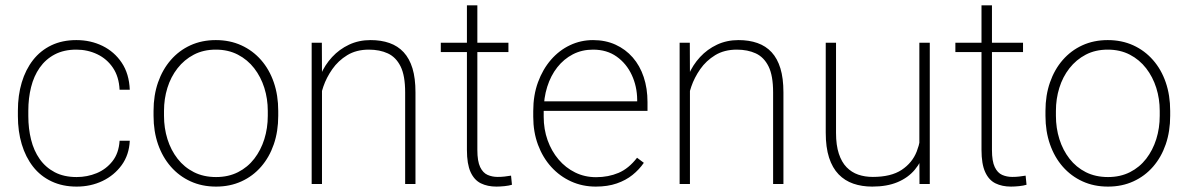

<svg xmlns="http://www.w3.org/2000/svg" viewBox="-20 -688 4440 718"><path d="M266.6 -25.9Q306.2 -25.9 341.6 -40.5Q377 -55.2 400.6 -85.2Q424.3 -115.2 427.2 -161.6H465.3Q462.9 -108.9 435.1 -70.6Q407.2 -32.2 363.3 -11.2Q319.3 9.8 266.6 9.8Q213.9 9.8 172.6 -9.8Q131.3 -29.3 103.5 -64.9Q75.7 -100.6 61.3 -148.7Q46.9 -196.8 46.9 -253.9V-274.4Q46.9 -331.5 61.3 -379.6Q75.7 -427.7 103.5 -463.4Q131.3 -499 172.1 -518.6Q212.9 -538.1 265.6 -538.1Q318.8 -538.1 363.3 -516.4Q407.7 -494.6 435.3 -453.4Q462.9 -412.1 465.3 -352.5H427.2Q424.8 -401.4 402.3 -434.6Q379.9 -467.8 343.8 -485.1Q307.6 -502.4 265.6 -502.4Q218.8 -502.4 184.6 -484.4Q150.4 -466.3 128.4 -434.8Q106.4 -403.3 96.2 -362.1Q85.9 -320.8 85.9 -274.4V-253.9Q85.9 -207 96.2 -165.8Q106.4 -124.5 128.4 -93.3Q150.4 -62 184.8 -43.9Q219.2 -25.9 266.6 -25.9Z M554.2 -254.9V-273.4Q554.2 -331.5 571 -379.9Q587.9 -428.2 618.7 -463.6Q649.4 -499 692.1 -518.6Q734.9 -538.1 787.1 -538.1Q839.4 -538.1 882.3 -518.6Q925.3 -499 956.3 -463.6Q987.3 -428.2 1003.9 -379.9Q1020.5 -331.5 1020.5 -273.4V-254.9Q1020.5 -196.8 1003.9 -148.4Q987.3 -100.1 956.5 -64.7Q925.8 -29.3 883.1 -9.8Q840.3 9.8 788.1 9.8Q735.4 9.8 692.6 -9.8Q649.9 -29.3 618.9 -64.7Q587.9 -100.1 571 -148.4Q554.2 -196.8 554.2 -254.9ZM593.3 -273.4V-254.9Q593.3 -209 606.2 -167.7Q619.1 -126.5 644 -94.5Q668.9 -62.5 705.1 -44.2Q741.2 -25.9 788.1 -25.9Q834 -25.9 870.1 -44.2Q906.2 -62.5 930.9 -94.5Q955.6 -126.5 968.5 -167.7Q981.4 -209 981.4 -254.9V-273.4Q981.4 -318.4 968.5 -359.4Q955.6 -400.4 930.7 -432.6Q905.8 -464.8 869.6 -483.6Q833.5 -502.4 787.1 -502.4Q740.7 -502.4 704.8 -483.6Q668.9 -464.8 643.8 -432.6Q618.7 -400.4 606 -359.4Q593.3 -318.4 593.3 -273.4Z M1184.1 -415.5V0H1145.5V-528.3H1183.6ZM1176.8 -304.7 1157.7 -327.1Q1162.1 -369.1 1178.5 -407.2Q1194.8 -445.3 1221.9 -474.6Q1249 -503.9 1285.4 -521Q1321.8 -538.1 1365.7 -538.1Q1405.3 -538.1 1436.5 -527.1Q1467.8 -516.1 1489.5 -492.7Q1511.2 -469.2 1522.5 -432.4Q1533.7 -395.5 1533.7 -342.8V0H1495.1V-342.8Q1495.1 -405.3 1478 -439.7Q1460.9 -474.1 1430.4 -488.3Q1399.9 -502.4 1359.4 -502.4Q1312.5 -502.4 1278.6 -481.7Q1244.6 -460.9 1222.7 -429.4Q1200.7 -397.9 1189.2 -364.3Q1177.7 -330.6 1176.8 -304.7Z M1881.3 -528.3V-493.2H1628.4V-528.3ZM1726.1 -668H1765.1V-127.4Q1765.1 -85 1775.6 -63.2Q1786.1 -41.5 1803.5 -33.9Q1820.8 -26.4 1840.8 -26.4Q1855 -26.4 1866.9 -27.8Q1878.9 -29.3 1891.1 -31.2L1894.5 2.9Q1883.8 6.3 1866.7 8.1Q1849.6 9.8 1836.4 9.8Q1803.2 9.8 1778.3 -2.4Q1753.4 -14.6 1739.7 -44.7Q1726.1 -74.7 1726.1 -127.4Z M2208 9.8Q2158.2 9.8 2115.7 -9.5Q2073.2 -28.8 2041.5 -63.7Q2009.8 -98.6 1991.9 -146.5Q1974.1 -194.3 1974.1 -251.5V-272.9Q1974.1 -332 1991.9 -380.6Q2009.8 -429.2 2040.5 -464.6Q2071.3 -500 2111.6 -519Q2151.9 -538.1 2197.8 -538.1Q2244.1 -538.1 2281.7 -521Q2319.3 -503.9 2346.2 -473.1Q2373 -442.4 2387.2 -399.9Q2401.4 -357.4 2401.4 -306.2V-273.4H1998.5V-309.1H2362.8V-315.4Q2362.3 -365.2 2342.5 -407.7Q2322.8 -450.2 2286.1 -476.3Q2249.5 -502.4 2197.8 -502.4Q2156.2 -502.4 2122.3 -484.9Q2088.4 -467.3 2064 -436.3Q2039.6 -405.3 2026.4 -363.5Q2013.2 -321.8 2013.2 -272.9V-251.5Q2013.2 -204.6 2027.8 -163.6Q2042.5 -122.6 2068.8 -91.6Q2095.2 -60.5 2130.9 -43Q2166.5 -25.4 2209 -25.4Q2254.9 -25.4 2293 -41.5Q2331.1 -57.6 2362.3 -98.1L2387.7 -79.1Q2370.1 -53.7 2345.2 -33.7Q2320.3 -13.7 2286.4 -2Q2252.4 9.8 2208 9.8Z M2560.1 -415.5V0H2521.5V-528.3H2559.6ZM2552.7 -304.7 2533.7 -327.1Q2538.1 -369.1 2554.4 -407.2Q2570.8 -445.3 2597.9 -474.6Q2625 -503.9 2661.4 -521Q2697.8 -538.1 2741.7 -538.1Q2781.2 -538.1 2812.5 -527.1Q2843.8 -516.1 2865.5 -492.7Q2887.2 -469.2 2898.4 -432.4Q2909.7 -395.5 2909.7 -342.8V0H2871.1V-342.8Q2871.1 -405.3 2854 -439.7Q2836.9 -474.1 2806.4 -488.3Q2775.9 -502.4 2735.4 -502.4Q2688.5 -502.4 2654.5 -481.7Q2620.6 -460.9 2598.6 -429.4Q2576.7 -397.9 2565.2 -364.3Q2553.7 -330.6 2552.7 -304.7Z M3418 -122.1V-528.3H3457V0H3418.5ZM3424.8 -211.9 3450.2 -212.9Q3450.2 -164.6 3438.2 -124Q3426.3 -83.5 3401.1 -53.5Q3376 -23.4 3336.4 -6.8Q3296.9 9.8 3241.7 9.8Q3203.1 9.8 3171.1 -1.2Q3139.2 -12.2 3116 -36.1Q3092.8 -60.1 3080.3 -98.6Q3067.9 -137.2 3067.9 -191.9V-528.3H3106.4V-190.9Q3106.4 -145 3116.9 -113.3Q3127.4 -81.5 3146 -62.5Q3164.6 -43.5 3189.5 -34.9Q3214.4 -26.4 3243.7 -26.4Q3312 -26.4 3351.8 -52.7Q3391.6 -79.1 3408.2 -121.6Q3424.8 -164.1 3424.8 -211.9Z M3805.7 -528.3V-493.2H3552.7V-528.3ZM3650.4 -668H3689.5V-127.4Q3689.5 -85 3700 -63.2Q3710.4 -41.5 3727.8 -33.9Q3745.1 -26.4 3765.1 -26.4Q3779.3 -26.4 3791.3 -27.8Q3803.2 -29.3 3815.4 -31.2L3818.8 2.9Q3808.1 6.3 3791 8.1Q3773.9 9.8 3760.7 9.8Q3727.5 9.8 3702.6 -2.4Q3677.7 -14.6 3664.1 -44.7Q3650.4 -74.7 3650.4 -127.4Z M3889.6 -254.9V-273.4Q3889.6 -331.5 3906.5 -379.9Q3923.3 -428.2 3954.1 -463.6Q3984.9 -499 4027.6 -518.6Q4070.3 -538.1 4122.6 -538.1Q4174.8 -538.1 4217.8 -518.6Q4260.7 -499 4291.7 -463.6Q4322.8 -428.2 4339.4 -379.9Q4356 -331.5 4356 -273.4V-254.9Q4356 -196.8 4339.4 -148.4Q4322.8 -100.1 4292 -64.7Q4261.2 -29.3 4218.5 -9.8Q4175.8 9.8 4123.5 9.8Q4070.8 9.8 4028.1 -9.8Q3985.4 -29.3 3954.3 -64.7Q3923.3 -100.1 3906.5 -148.4Q3889.6 -196.8 3889.6 -254.9ZM3928.7 -273.4V-254.9Q3928.7 -209 3941.7 -167.7Q3954.6 -126.5 3979.5 -94.5Q4004.4 -62.5 4040.5 -44.2Q4076.7 -25.9 4123.5 -25.9Q4169.4 -25.9 4205.6 -44.2Q4241.7 -62.5 4266.4 -94.5Q4291 -126.5 4304 -167.7Q4316.9 -209 4316.9 -254.9V-273.4Q4316.9 -318.4 4304 -359.4Q4291 -400.4 4266.1 -432.6Q4241.2 -464.8 4205.1 -483.6Q4168.9 -502.4 4122.6 -502.4Q4076.2 -502.4 4040.3 -483.6Q4004.4 -464.8 3979.2 -432.6Q3954.1 -400.4 3941.4 -359.4Q3928.7 -318.4 3928.7 -273.4Z"/></svg>

Font: Roboto ExtraLight
Style: Regular
Weight: 250
Designer: Christian Robertson
Foundry: Google
Version: Version 3.009; 2024